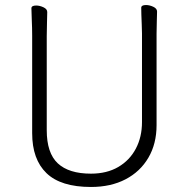

<svg xmlns="http://www.w3.org/2000/svg" viewBox="-20 -728 750 764"><path d="M545 -595Q545 -609 544 -630Q543 -651 542.5 -670Q542 -689 542 -697Q542 -708 561 -708Q575 -708 590 -701Q605 -694 605 -682Q605 -670 604 -645Q603 -620 603 -594V-230Q603 -156 570.5 -100.5Q538 -45 479.5 -14.5Q421 16 342 16Q222 16 165 -39Q108 -94 108 -198V-586Q108 -617 106.5 -647.5Q105 -678 105 -695Q105 -706 124 -706Q138 -706 153 -699Q168 -692 168 -680Q168 -668 167 -639Q166 -610 166 -584V-210Q166 -119 210 -78Q254 -37 342 -37Q405 -37 450.5 -63.5Q496 -90 520.5 -136.5Q545 -183 545 -242Z"/></svg>

Font: Moon Stars Kai T Light
Style: Regular
Weight: 300
Designer: GuiWonder
Version: Version 1.101